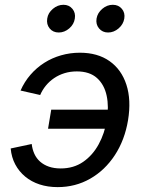

<svg xmlns="http://www.w3.org/2000/svg" viewBox="-20 -766 600 798"><path d="M219.7 11.7Q178.7 11.7 144.5 0.5Q110.4 -10.7 84.7 -32Q59.1 -53.2 43.5 -82.5Q27.8 -111.8 24.4 -148.9L111.8 -167.5Q114.3 -145.5 122.8 -126.7Q131.3 -107.9 146.7 -94.2Q162.1 -80.6 183.6 -73.2Q205.1 -65.9 232.4 -65.9Q286.1 -65.9 325.7 -93.3Q365.2 -120.6 390.1 -166.3Q415 -211.9 423.8 -266.6Q433.1 -322.3 423.3 -368.2Q413.6 -414.1 383.1 -441.7Q352.5 -469.2 299.3 -469.2Q272 -469.2 248.3 -461.9Q224.6 -454.6 205.1 -441.4Q185.5 -428.2 170.9 -410.4Q156.2 -392.6 147 -371.1L65.4 -389.6Q81.5 -426.3 106.7 -455.3Q131.8 -484.4 164.1 -504.9Q196.3 -525.4 233.9 -536.1Q271.5 -546.9 312 -546.9Q385.7 -546.9 435.3 -512Q484.9 -477.1 505.4 -413.8Q525.9 -350.6 512.2 -266.6Q498.5 -184.1 457.3 -121.1Q416 -58.1 354.7 -23.2Q293.5 11.7 219.7 11.7ZM433.1 -231H179.7L192.9 -310.1H446.3ZM429.2 -630.9Q405.8 -630.9 391.6 -647.9Q377.4 -665 381.3 -689Q385.3 -712.4 405 -729.2Q424.8 -746.1 448.7 -746.1Q472.7 -746.1 486.6 -729.2Q500.5 -712.4 496.6 -689Q492.7 -665 472.9 -647.9Q453.1 -630.9 429.2 -630.9ZM224.1 -630.9Q200.2 -630.9 186.3 -647.9Q172.4 -665 176.3 -689Q179.7 -712.4 199.7 -729.2Q219.7 -746.1 243.7 -746.1Q267.1 -746.1 281 -729.2Q294.9 -712.4 291 -689Q287.6 -665 267.8 -647.9Q248 -630.9 224.1 -630.9Z"/></svg>

Font: Inter 18pt
Style: Italic
Weight: 400
Italic angle: -9.3988°
Designer: Rasmus Andersson
Foundry: rsms
Version: Version 4.001;git-66647c0bb